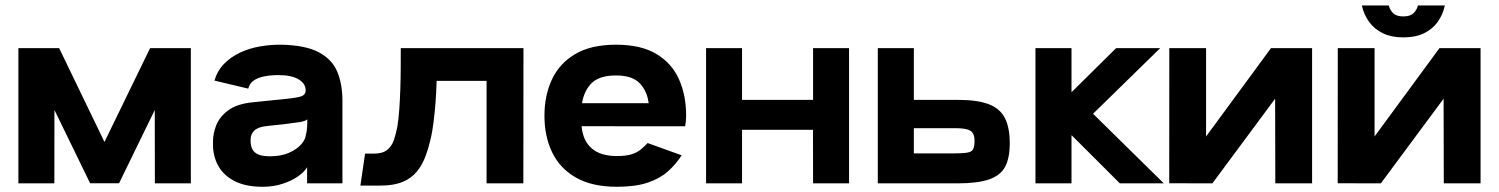

<svg xmlns="http://www.w3.org/2000/svg" viewBox="-20 -678 5542 710"><path d="M313.3 -0.3 181.3 -271.3 181 0H48V-500H198.7L366.3 -153L535 -500H685.7V0H552.7L552.3 -271.3L420.3 -0.3Z M773 -380Q783.7 -416.7 808.8 -442.2Q834 -467.7 868.3 -483.7Q902.7 -499.7 942.3 -506.5Q982 -513.3 1021.3 -512.7Q1111 -510.7 1159.8 -484.2Q1208.7 -457.7 1227.5 -412Q1246.3 -366.3 1246.3 -305V0H1115.7V-59.7Q1105 -41.7 1081.2 -25.2Q1057.3 -8.7 1023.8 2Q990.3 12.7 951.7 12.7Q888 12.7 847.2 -8.5Q806.3 -29.7 787 -65Q767.7 -100.3 767.7 -142V-157Q767.7 -183 779.3 -214Q791 -245 823.2 -269.5Q855.3 -294 916.7 -300L1034.7 -312Q1081.3 -316.7 1095.8 -322.5Q1110.3 -328.3 1110.3 -344.3Q1110.3 -369 1084 -384.7Q1057.7 -400.3 1010.3 -400.3Q981 -400.3 957.5 -395.7Q934 -391 918.5 -380.5Q903 -370 898 -350.3ZM906.7 -161.7V-156.3Q906.7 -140 912.8 -127Q919 -114 934.7 -107Q950.3 -100 978.7 -100Q1020 -100.3 1048.7 -113Q1077.3 -125.7 1093.2 -143.5Q1109 -161.3 1110.7 -177.3Q1114.3 -190.3 1115.5 -206.3Q1116.7 -222.3 1116.3 -236.7Q1109 -230 1090 -226.8Q1071 -223.7 1038 -219.7L965 -211.7Q934.3 -208.3 920.5 -195.3Q906.7 -182.3 906.7 -161.7Z M1915.7 -500 1915.3 0H1779.3V-379H1594.7Q1593.3 -334 1590.2 -294.7Q1587 -255.3 1583 -224.8Q1579 -194.3 1575 -176Q1566.3 -135.3 1554 -101.7Q1541.7 -68 1521.5 -43.5Q1501.3 -19 1468.8 -5.3Q1436.3 8.3 1386.3 8.3H1312.7L1330 -110H1363.3Q1395 -110 1412 -123.8Q1429 -137.7 1436.7 -160.3Q1444.3 -183 1449.3 -209.3Q1454 -238 1456.5 -273.3Q1459 -308.7 1460.3 -347.3Q1461.7 -386 1461.8 -425Q1462 -464 1462 -500Z M2513.7 -211 2130.7 -211.3Q2135.3 -158 2167.8 -129.5Q2200.3 -101 2261.3 -101Q2296 -101 2316.7 -107.8Q2337.3 -114.7 2350.3 -125.8Q2363.3 -137 2375 -149L2500.7 -103.7Q2479.3 -70.3 2449.7 -44Q2420 -17.7 2374.8 -2.5Q2329.7 12.7 2261.3 12.7Q2169.3 12.7 2109.8 -21.3Q2050.3 -55.3 2021.8 -114.7Q1993.3 -174 1993.3 -250Q1993.3 -325 2021.2 -384.5Q2049 -444 2107.5 -478.3Q2166 -512.7 2258 -512.7Q2350.3 -512.7 2407.5 -478.3Q2464.7 -444 2491 -384.5Q2517.3 -325 2517.3 -250Q2517.3 -239.3 2516.3 -230.2Q2515.3 -221 2513.7 -211ZM2132 -296.3H2378.7Q2373.3 -341 2345.7 -370Q2318 -399 2258 -399Q2198 -399 2169.3 -372Q2140.7 -345 2132 -296.3Z M2724 0H2591V-500H2724V-308.7H2986.7V-500H3119.7V0H2986.7L2986.3 -198H2724Z M3359.3 -110.7H3503.7Q3539.7 -110.7 3556.5 -113.5Q3573.3 -116.3 3578.5 -126.3Q3583.7 -136.3 3583.7 -156.7Q3583.7 -175.3 3577.5 -185.5Q3571.3 -195.7 3555.5 -199.8Q3539.7 -204 3510.3 -204H3359.3ZM3714 -148Q3714 -94.3 3697.2 -62Q3680.3 -29.7 3638.3 -14.8Q3596.3 0 3521.3 0H3226V-500H3359.3V-308.7H3522Q3594.3 -308.7 3636.2 -292.7Q3678 -276.7 3696 -241.5Q3714 -206.3 3714 -148Z M3809 0V-500H3942.3V-338.3H3943.7L4107.3 -500H4270.3L4022 -257.3L4283.7 0H4121L3943.7 -177H3942.3V0Z M4304 -500H4440V-173.3L4680 -500H4832V0H4696L4695.3 -313L4463.3 0L4303.7 -0.3Z M4927 -500H5063V-173.3L5303 -500H5455V0H5319L5318.3 -313L5086.3 0L4926.7 -0.3ZM5169.3 -539.7Q5125.7 -539.7 5094.2 -554.8Q5062.7 -570 5043.2 -596.7Q5023.7 -623.3 5016 -657.7H5115.7Q5119.3 -641.7 5131.5 -629.5Q5143.7 -617.3 5169.3 -617.3Q5195 -617.3 5207.3 -629.5Q5219.7 -641.7 5223.3 -657.7H5323Q5315.3 -623.3 5296.2 -596.7Q5277 -570 5245.5 -554.8Q5214 -539.7 5169.3 -539.7Z"/></svg>

Font: Nata Sans
Style: Regular
Weight: 400
Designer: Daniel Uzquiano Cruz
Version: Version 1.001